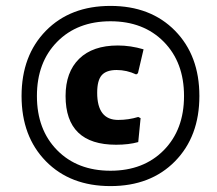

<svg xmlns="http://www.w3.org/2000/svg" viewBox="-20 -618 734 650"><path d="M135.5 -514Q218 -598 354 -598Q490 -598 572.5 -514Q655 -430 655 -293Q655 -156 572.5 -72Q490 12 354 12Q218 12 135.5 -72Q53 -156 53 -293Q53 -430 135.5 -514ZM534.5 -476.5Q466 -546 354 -546Q242 -546 173.5 -476.5Q105 -407 105 -293Q105 -179 173.5 -109.5Q242 -40 354 -40Q466 -40 534.5 -109.5Q603 -179 603 -293Q603 -407 534.5 -476.5ZM379 -464Q422 -464 466 -451L447 -370L441 -366Q409 -381 375 -381Q340 -381 324.5 -363.5Q309 -346 309 -304Q309 -212 380 -212Q415 -212 448 -222L456 -218L448 -137Q416 -128 373 -128Q202 -128 202 -293Q202 -374 248 -419Q294 -464 379 -464Z"/></svg>

Font: Alegreya Sans SC ExtraBold
Style: Italic
Weight: 800
Italic angle: -7°
Designer: Juan Pablo del Peral
Foundry: Huerta Tipografica
Version: Version 2.007